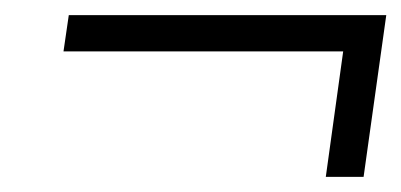

<svg xmlns="http://www.w3.org/2000/svg" viewBox="-20 -380 531 254"><path d="M64 -312 71 -360H491L461 -146H411L434 -312Z"/></svg>

Font: Gamine
Style: Bold Italic
Weight: 700
Designer: Tapiwanashe Sebastian Garikayi
Version: Version 1.000